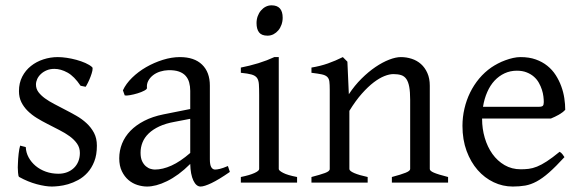

<svg xmlns="http://www.w3.org/2000/svg" viewBox="-20 -682 2170 717"><path d="M341.8 -138.2Q341.8 -103.5 332 -78.9Q322.3 -54.2 306.6 -37.1Q291 -20 272 -9.8Q252.9 0.5 234.4 5.9Q215.8 11.2 199.5 12.9Q183.1 14.6 173.8 14.6Q150.4 14.6 117.4 5.9Q84.5 -2.9 51.8 -21Q48.3 -22.5 47.4 -37.1Q46.4 -45.9 46.4 -56.6Q46.4 -63 46.9 -70.3Q47.4 -88.9 49.6 -107.9Q51.8 -127 55.2 -138.2L76.2 -132.8Q77.1 -112.3 86.9 -94.2Q96.7 -76.2 113 -62.5Q129.4 -48.8 151.1 -41Q172.9 -33.2 198.2 -33.2Q215.8 -33.2 230.5 -38.8Q245.1 -44.4 255.9 -54.7Q266.6 -64.9 272.5 -79.3Q278.3 -93.8 278.3 -110.8Q278.3 -130.4 267.8 -145.5Q257.3 -160.6 240.2 -173.1Q223.1 -185.5 201.4 -196.5Q179.7 -207.5 157.2 -219.2Q136.7 -229.5 117.7 -241.2Q98.6 -252.9 83.7 -267.6Q68.8 -282.2 59.8 -300.3Q50.8 -318.4 50.8 -341.8Q50.8 -372.1 63 -395.8Q75.2 -419.4 95.5 -435.5Q115.7 -451.7 141.8 -460.2Q168 -468.8 195.8 -468.8Q210.9 -468.8 229.2 -466.1Q247.6 -463.4 265.4 -458.5Q283.2 -453.6 298.8 -446.8Q314.5 -439.9 324.2 -431.2Q327.1 -428.2 325 -418Q322.8 -407.7 318.1 -395.5Q313.5 -383.3 308.1 -372.6Q302.7 -361.8 299.8 -357.9L280.8 -361.8Q257.3 -397 232.2 -410.9Q207 -424.8 183.1 -424.8Q167 -424.8 154.3 -419.4Q141.6 -414.1 132.6 -405.5Q123.5 -397 118.9 -386.7Q114.3 -376.5 114.3 -366.2Q114.3 -350.6 123.5 -338.1Q132.8 -325.7 147.9 -314.7Q163.1 -303.7 182.4 -293.7Q201.7 -283.7 222.2 -272.9Q243.2 -262.2 264.6 -250Q286.1 -237.8 303.2 -221.9Q320.3 -206.1 331.1 -185.8Q341.8 -165.5 341.8 -138.2Z M558.1 -48.8Q587.4 -48.8 620.4 -63.7Q653.3 -78.6 690.4 -110.8V-238.3L632.3 -227.1Q599.1 -221.2 575 -210Q550.8 -198.7 535.2 -183.6Q519.5 -168.5 512.2 -150.1Q504.9 -131.8 504.9 -111.8Q504.9 -92.3 510.7 -80.1Q516.6 -67.9 525.1 -60.8Q533.7 -53.7 542.7 -51.3Q551.8 -48.8 558.1 -48.8ZM838.4 -40Q796.9 -11.2 769.8 1.7Q742.7 14.6 729 14.6Q712.9 14.6 702.1 -7.8Q691.4 -30.3 690.4 -69.8Q668.5 -47.9 646.5 -31.7Q624.5 -15.6 603.5 -5.4Q582.5 4.9 563.7 9.8Q544.9 14.6 529.3 14.6Q511.7 14.6 493.2 8.8Q474.6 2.9 459.7 -9.8Q444.8 -22.5 435.1 -42.5Q425.3 -62.5 425.3 -90.8Q425.3 -119.6 435.8 -145.8Q446.3 -171.9 467 -193.4Q487.8 -214.8 518.6 -230.7Q549.3 -246.6 590.3 -254.9L690.4 -274.9V-342.8Q690.4 -359.4 686.5 -373.8Q682.6 -388.2 673.3 -398.7Q664.1 -409.2 648.2 -414.8Q632.3 -420.4 608.4 -419.9Q592.8 -419.4 577.6 -414.6Q562.5 -409.7 551.3 -400.9Q540 -392.1 533.7 -380.1Q527.3 -368.2 528.8 -353.5Q529.3 -349.1 518.8 -343.5Q508.3 -337.9 493.9 -333.5Q479.5 -329.1 465.6 -326.7Q451.7 -324.2 445.8 -325.7L439 -344.7Q450.2 -369.1 473.1 -391.6Q496.1 -414.1 525.6 -431.2Q555.2 -448.2 588.1 -458.5Q621.1 -468.8 651.9 -468.8Q705.6 -468.8 734.6 -440.7Q763.7 -412.6 763.7 -362.3V-86.9Q763.7 -66.4 769 -57.6Q774.4 -48.8 783.2 -48.8Q790 -48.8 800.8 -51.3Q811.5 -53.7 831.1 -62Z M1035.6 -615.7Q1035.6 -602.1 1031.2 -589.8Q1026.9 -577.6 1019.3 -568.6Q1011.7 -559.6 1001.5 -554.2Q991.2 -548.8 979 -548.8Q957 -548.8 947.5 -561Q938 -573.2 938 -595.7Q938 -609.4 942.4 -621.6Q946.8 -633.8 954.6 -642.8Q962.4 -651.9 972.4 -657Q982.4 -662.1 994.1 -662.1Q1035.6 -662.1 1035.6 -615.7ZM879.4 0V-21Q912.6 -27.8 930.2 -35.9Q947.8 -43.9 947.8 -50.8V-327.1Q947.8 -352.1 946.8 -367.4Q945.8 -382.8 939.5 -391.4Q933.1 -399.9 919.2 -403.8Q905.3 -407.7 879.4 -410.2V-429.7Q894.5 -432.6 911.4 -436.8Q928.2 -440.9 944.8 -446Q961.4 -451.2 976.6 -457Q991.7 -462.9 1004.4 -468.8H1021V-50.8Q1021 -44.9 1037.4 -36.4Q1053.7 -27.8 1089.4 -21V0Z M1443.4 0V-21Q1478.5 -30.3 1495.1 -37.1Q1511.7 -43.9 1511.7 -50.8V-309.1Q1511.7 -338.9 1508.3 -357.4Q1504.9 -376 1497.6 -386.7Q1490.2 -397.5 1478.3 -401.4Q1466.3 -405.3 1449.2 -405.3Q1434.1 -405.3 1415.5 -397.9Q1397 -390.6 1375.7 -374.5Q1354.5 -358.4 1331.3 -332.3Q1308.1 -306.2 1284.7 -268.1V-50.8Q1284.7 -43.5 1303 -35.6Q1321.3 -27.8 1353 -21V0H1143.1V-21Q1175.3 -29.3 1193.4 -35.9Q1211.4 -42.5 1211.4 -50.8V-347.2Q1211.4 -366.2 1210 -377.4Q1208.5 -388.7 1201.9 -395Q1195.3 -401.4 1181.6 -404.3Q1168 -407.2 1143.1 -410.2V-429.7Q1176.3 -435.1 1204.6 -445.1Q1232.9 -455.1 1260.3 -468.8L1277.3 -451.7L1282.7 -330.1Q1304.2 -362.8 1330.1 -388.4Q1356 -414.1 1382.3 -431.9Q1408.7 -449.7 1433.3 -459.2Q1458 -468.8 1477.1 -468.8Q1498 -468.8 1517.6 -462.4Q1537.1 -456.1 1552 -442.9Q1566.9 -429.7 1575.9 -409.4Q1585 -389.2 1585 -361.8V-50.8Q1585 -43.9 1599.9 -37.4Q1614.7 -30.8 1653.3 -21V0Z M1910.2 -418Q1885.3 -418 1864.3 -408.2Q1843.3 -398.4 1826.9 -380.9Q1810.5 -363.3 1799.6 -338.4Q1788.6 -313.5 1783.7 -283.2H1992.2Q2003.4 -283.2 2007.1 -286.9Q2010.7 -290.5 2010.7 -300.8Q2010.7 -309.6 2009.3 -321.8Q2007.8 -334 2003.7 -346.9Q1999.5 -359.9 1992.4 -372.6Q1985.4 -385.3 1974.1 -395.3Q1962.9 -405.3 1947 -411.6Q1931.2 -418 1910.2 -418ZM2090.8 -272Q2082 -262.2 2067.4 -253.9Q2052.7 -245.6 2037.1 -239.3H1780.3V-237.8Q1780.3 -201.2 1790.3 -167.2Q1800.3 -133.3 1818.8 -107.2Q1837.4 -81.1 1864.3 -65.4Q1891.1 -49.8 1924.8 -49.8Q1939.9 -49.8 1954.3 -51.5Q1968.8 -53.2 1985.4 -59.8Q2002 -66.4 2022.2 -79.6Q2042.5 -92.8 2069.8 -115.2Q2076.2 -111.8 2080.8 -105.5Q2085.4 -99.1 2087.9 -95.2Q2055.2 -59.6 2030.5 -37.8Q2005.9 -16.1 1984.1 -4.4Q1962.4 7.3 1941.2 11Q1919.9 14.6 1895 14.6Q1857.4 14.6 1823.5 -1.5Q1789.6 -17.6 1763.7 -47.1Q1737.8 -76.7 1722.4 -118.4Q1707 -160.2 1707 -211.9Q1707 -244.6 1714.4 -276.4Q1721.7 -308.1 1735.6 -336.4Q1749.5 -364.7 1769.5 -388.7Q1789.6 -412.6 1814.9 -430.2Q1825.7 -437.5 1839.1 -444.6Q1852.5 -451.7 1867.2 -457Q1881.8 -462.4 1896.2 -465.6Q1910.6 -468.8 1923.8 -468.8Q1956.1 -468.8 1980.7 -460Q2005.4 -451.2 2023.9 -436.3Q2042.5 -421.4 2055.2 -401.6Q2067.9 -381.8 2075.9 -359.9Q2084 -337.9 2087.4 -315.2Q2090.8 -292.5 2090.8 -272Z"/></svg>

Font: Akkhara
Style: Regular
Weight: 400
Designer: J. Victor Gaultney
Version: Version 1.00 June 13, 2006, initial release